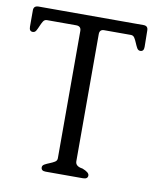

<svg xmlns="http://www.w3.org/2000/svg" viewBox="-77 -727 668 790"><g transform="rotate(10 257.0 -332.0)"><path d="M479 -576Q479 -557 464 -557Q455 -557 450 -566Q445 -575 440.5 -586Q436 -597 430.5 -606Q425 -615 415 -615H303Q284 -615 284 -595V-64Q284 -43 314 -39Q343 -28 343 -15Q343 0 323 0H167Q148 0 148 -15Q148 -23 157 -28Q166 -33 177.5 -37.5Q189 -42 198 -47.5Q207 -53 207 -63V-595Q207 -615 186 -615H64Q54 -615 48.5 -606Q43 -597 38.5 -586Q34 -575 29 -566Q24 -557 15 -557Q0 -557 0 -576V-645Q0 -664 21 -664H459Q478 -664 478 -645Z"/></g></svg>

Font: Jura
Style: Regular
Weight: 400
Designer: Ed Merritt
Foundry: Ten by Twenty
Version: Version 1.007